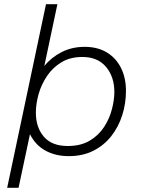

<svg xmlns="http://www.w3.org/2000/svg" viewBox="-20 -728 672 910"><path d="M14 162 198 -708H252L190 -415Q223 -456 272 -481Q321 -506 381 -506Q442 -506 485.5 -480Q529 -454 553 -407Q577 -360 577 -297Q577 -238 559.5 -182.5Q542 -127 507.5 -83Q473 -39 422.5 -13.5Q372 12 306 12Q243 12 195.5 -14Q148 -40 122 -92L68 162ZM301 -36Q363 -36 405.5 -61.5Q448 -87 473.5 -126.5Q499 -166 510.5 -210.5Q522 -255 522 -292Q522 -364 482.5 -411Q443 -458 370 -458Q313 -458 271.5 -433Q230 -408 203 -368Q176 -328 163 -282Q150 -236 150 -194Q150 -124 188 -80Q226 -36 301 -36Z"/></svg>

Font: Atkinson Hyperlegible Mono ExtraLight
Style: Italic
Weight: 200
Italic angle: -12°
Monospace: yes
Designer: Elliott Scott, Megan Eiswerth, Linus Boman, Theodore Petrosky, Letters from Sweden
Foundry: Applied Design Works, Letters from Sweden
Version: Version 2.001